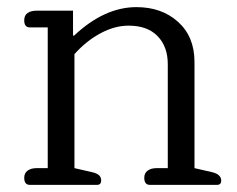

<svg xmlns="http://www.w3.org/2000/svg" viewBox="-20 -519 664 539"><path d="M48 -20Q48 -33 57.5 -40Q67 -47 83 -47H114V-442H64Q48 -442 48 -462Q48 -476 57.5 -482.5Q67 -489 83 -489H185V-419H188Q273 -499 363 -499Q434 -499 480 -457.5Q526 -416 526 -345V-47L574 -36Q601 -30 601 -12Q601 0 589 0H401Q385 0 385 -20Q385 -33 394.5 -40Q404 -47 420 -47H451V-339Q451 -388 422.5 -417.5Q394 -447 341 -447Q302 -447 262 -425.5Q222 -404 189 -367V-47L237 -36Q251 -33 257.5 -27.5Q264 -22 264 -12Q264 0 252 0H64Q48 0 48 -20Z"/></svg>

Font: Maitree
Style: Regular
Weight: 400
Designer: CadsonDemak Team
Foundry: CadsonDemak
Version: Version 1.001